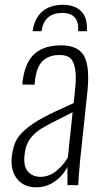

<svg xmlns="http://www.w3.org/2000/svg" viewBox="-20 -778 419 807"><path d="M117.2 -647Q125 -702.1 158.2 -730Q191.4 -757.8 243.7 -757.8Q294.9 -757.8 321.8 -730.2Q348.6 -702.6 345.2 -647H308.6Q314 -723.6 240.7 -723.6Q166.5 -723.6 154.3 -647ZM149.9 -34.7Q184.6 -34.7 214.4 -57.6Q244.1 -80.6 265.1 -115.7L285.2 -306.2Q180.7 -254.4 152.8 -236.8Q108.9 -208 94.7 -173.8Q85.9 -153.8 83 -124.5Q78.1 -77.6 98.1 -56.2Q118.2 -34.7 149.9 -34.7ZM132.3 9.3Q80.1 9.3 52 -25.9Q23.9 -61 29.3 -117.2Q33.7 -155.8 44.9 -181.4Q56.2 -207 86.4 -233.4Q116.7 -259.8 162.4 -284.2Q208 -308.6 289.6 -344.7L293.9 -386.2Q301.8 -448.2 296.4 -483.9Q291 -519.5 275.9 -533.2Q260.7 -546.9 230.5 -546.9Q211.4 -546.9 196 -542.5Q180.7 -538.1 165.5 -527.1Q150.4 -516.1 140.4 -493.4Q130.4 -470.7 127 -438L125 -421.9L73.7 -422.9Q73.7 -423.8 74.5 -430.7Q75.2 -437.5 75.2 -438.5Q85.9 -517.6 126 -552.5Q166 -587.4 236.8 -587.4Q309.1 -587.4 333.7 -542Q358.4 -496.6 347.2 -391.6L316.4 -100.6Q308.6 -15.1 309.1 0H263.7Q263.2 -65.4 263.2 -76.7Q244.6 -39.1 209.5 -14.9Q174.3 9.3 132.3 9.3Z"/></svg>

Font: Oswald
Style: Extra-Light
Weight: 200
Designer: Vernon Adams
Foundry: Vernon Adams
Version: 3.0; ttfautohint (v0.94.23-7a4d-dirty) -l 8 -r 50 -G 200 -x 